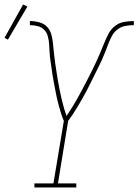

<svg xmlns="http://www.w3.org/2000/svg" viewBox="-49 -828 611 848"><path d="M103 0V-18H187L233 -294Q226 -310 221 -326Q216 -342 211.5 -358.5Q207 -375 203 -392Q199 -409 196 -426Q193 -443 189.5 -460Q186 -477 183.5 -494Q181 -511 178.5 -528Q176 -545 173.5 -562.5Q171 -580 170 -597.5Q169 -615 168 -632.5Q167 -650 162.5 -667Q158 -684 146.5 -696Q135 -708 118 -712.5Q101 -717 83 -717V-735Q104 -735 124.5 -729.5Q145 -724 158.5 -710Q172 -696 177.5 -676.5Q183 -657 185 -636.5Q187 -616 189 -595.5Q191 -575 194 -554.5Q197 -534 200 -514Q203 -494 206.5 -473.5Q210 -453 214 -433Q218 -413 222.5 -393.5Q227 -374 232.5 -354.5Q238 -335 245 -316Q258 -335 270 -354.5Q282 -374 293 -393.5Q304 -413 314.5 -433Q325 -453 335.5 -473Q346 -493 356 -513.5Q366 -534 375.5 -554Q385 -574 393.5 -594.5Q402 -615 410.5 -636Q419 -657 429.5 -677.5Q440 -698 458 -712.5Q476 -727 498 -731Q520 -735 542 -735V-717Q523 -717 504.5 -713.5Q486 -710 470.5 -698.5Q455 -687 445.5 -669.5Q436 -652 429.5 -634.5Q423 -617 416 -599Q409 -581 401 -563.5Q393 -546 384.5 -529Q376 -512 367.5 -495Q359 -478 350.5 -460.5Q342 -443 333 -426Q324 -409 314.5 -392.5Q305 -376 295 -359Q285 -342 274.5 -326Q264 -310 252 -294L207 -18H288V0ZM-14 -653 -29 -661 53 -808 72 -799Z"/></svg>

Font: Iosevka Slab Thin
Style: Italic
Weight: 100
Italic angle: -9°
Monospace: yes
Designer: Belleve Invis
Foundry: Belleve Invis
Version: Version 11.1.1; ttfautohint (v1.8.3)